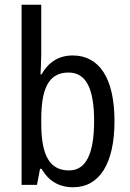

<svg xmlns="http://www.w3.org/2000/svg" viewBox="-20 -780 548 810"><path d="M154 -553V-760H71V0H136L149 -68H155C185 -17 228 10 289 10C398 10 463 -88 463 -269C463 -451 398 -546 287 -546C227 -546 184 -517 155 -466H151C152 -493 154 -524 154 -553ZM269 -474C344 -474 377 -405 377 -270C377 -129 342 -61 271 -61C188 -61 154 -127 154 -260V-275C154 -395 179 -474 269 -474Z"/></svg>

Font: Noto Sans Kannada Condensed
Style: Regular
Weight: 400
Width: 3
Designer: Jelle Bosma - Monotype Design Team
Foundry: Monotype Imaging Inc.
Version: Version 2.005